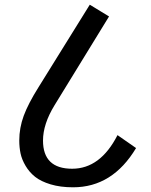

<svg xmlns="http://www.w3.org/2000/svg" viewBox="-20 -783 642 817"><path d="M291 14Q237 14 195.5 1.5Q154 -11 129.5 -30.5Q105 -50 89 -77Q73 -104 67.5 -130Q62 -156 62 -185Q62 -239 81 -290.5Q100 -342 144 -412L362 -763L444 -713L212 -335Q163 -255 163 -185Q163 -65 287 -65Q407 -65 480 -208L559 -153Q459 14 291 14Z"/></svg>

Font: Glegoo
Style: Bold
Weight: 700
Version: Version 2.0.1; ttfautohint (v0.9) -r 48 -G 60